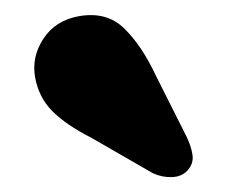

<svg xmlns="http://www.w3.org/2000/svg" viewBox="-20 -760 300 254"><path d="M186.4 -659.6 227 -578.8Q233.1 -566.1 234.7 -554.7Q236.3 -543.3 227.6 -534Q219.9 -526 207 -525.7Q194.2 -525.3 182.1 -530.9L102.1 -577Q66.4 -595.3 48.7 -613.5Q31.1 -631.6 26.4 -657.9Q21.7 -684.9 37.5 -708.9Q53.3 -733 84.4 -738.6Q121.4 -745.1 144.6 -722.1Q167.9 -699.2 186.4 -659.6Z"/></svg>

Font: Fraunces SuperSoft Wonky
Style: Regular
Weight: 900
Version: Version 1.000;[b76b70a41]